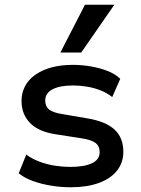

<svg xmlns="http://www.w3.org/2000/svg" viewBox="-20 -782 595 811"><path d="M279 9Q236 9 194.5 2Q153 -5 118.5 -17.5Q84 -30 59 -50L91 -129Q117 -110 148.5 -98.5Q180 -87 213 -82Q246 -77 276 -77Q336 -77 368.5 -92.5Q401 -108 401 -139Q401 -165 383 -178.5Q365 -192 323 -198L214 -215Q142 -226 106.5 -263Q71 -300 71 -355Q71 -400 96 -434Q121 -468 170 -488Q219 -508 289 -508Q326 -508 364 -501.5Q402 -495 435 -482Q468 -469 488 -449L454 -372Q433 -389 405.5 -400Q378 -411 347.5 -416Q317 -421 289 -421Q232 -421 201.5 -404.5Q171 -388 171 -358Q171 -332 188 -319Q205 -306 244 -300L349 -282Q427 -269 464 -234.5Q501 -200 501 -141Q501 -95 474 -61Q447 -27 397 -9Q347 9 279 9ZM235 -560 339 -762H463L323 -560Z"/></svg>

Font: Nunito Sans 7pt SemiBold
Style: Regular
Weight: 600
Designer: Vernon Adams
Foundry: Vernon Adams
Version: Version 3.101;gftools[0.9.27]